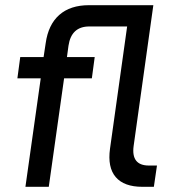

<svg xmlns="http://www.w3.org/2000/svg" viewBox="-20 -720 665 740"><path d="M529 0Q458 0 426 -37.5Q394 -75 404 -147L470 -618H324Q255 -618 244 -544L238 -500H345L334 -418H227L168 0H78L137 -418H47L58 -500H148L156 -553Q166 -625 208.5 -662.5Q251 -700 323 -700H571L495 -157Q485 -82 554 -82H585L573 0H529Z"/></svg>

Font: Retni Sans Medium
Style: Italic
Weight: 500
Italic angle: -8°
Designer: Vitaly Kuzmin
Foundry: ParaType Ltd.
Version: Version 1.00;June 10, 2019;FontCreator 11.5.0.2425 64-bit; t